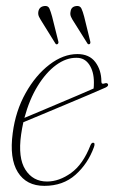

<svg xmlns="http://www.w3.org/2000/svg" viewBox="-20 -613 381 641"><path d="M293.5 -121.5Q273.5 -66.5 232 -29.5Q190.5 7.5 128 7.5Q68 7.5 39.5 -38.2Q11 -84 22.5 -169Q32 -242.5 65.5 -302.2Q99 -362 145 -397.2Q191 -432.5 238.5 -432.5Q278 -432.5 298.2 -405.8Q318.5 -379 318.5 -340.5Q318.5 -330.5 329 -334.5Q337.5 -337.5 340.5 -332Q343 -326 333 -321Q315.5 -313 278.8 -297.5Q242 -282 198.8 -263.8Q155.5 -245.5 117 -229.5Q78.5 -213.5 58 -205Q53.5 -185 50.5 -164Q39.5 -86 64.8 -46.5Q90 -7 137 -7Q177.5 -7 217.2 -35.5Q257 -64 282 -128Q285.5 -136.5 290.5 -136.5Q299 -136.5 293.5 -121.5ZM235 -420Q201 -420.5 167.2 -395.8Q133.5 -371 105.8 -326Q78 -281 61.5 -219.5Q81 -227.5 111.8 -240.5Q142.5 -253.5 176.8 -268Q211 -282.5 241.8 -295.5Q272.5 -308.5 292.5 -317.5Q293.5 -324.5 293.5 -338Q293.5 -374 278 -397.2Q262.5 -420.5 235 -420ZM154 -557.5 174.5 -475.5Q176.5 -469.5 172.5 -466Q167.5 -463 164.5 -468.5L119.5 -541Q114 -549.5 110.2 -557.2Q106.5 -565 108 -574Q111 -591.5 129.5 -593Q141 -594 145.2 -584Q149.5 -574 154 -557.5ZM261 -557.5 281 -476Q283 -469 279.5 -466Q274 -463.5 271.5 -468.5L226 -541Q220.5 -549 217 -557Q213.5 -565 215.5 -574Q217.5 -591.5 236 -593Q247.5 -594 252 -584.2Q256.5 -574.5 261 -557.5Z"/></svg>

Font: Fraunces 144pt S050 Thin
Style: Italic
Weight: 100
Italic angle: -16°
Version: Version 1.000; ttfautohint (v1.8.3)